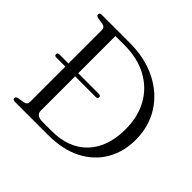

<svg xmlns="http://www.w3.org/2000/svg" viewBox="-164 -897 1093 1093"><g transform="rotate(45 383.0 -350.0)"><path d="M61.5 -13Q61.5 -24.5 78.5 -28L116 -34Q140.5 -38.5 140.5 -59V-345H67.5Q53 -345 53 -357.5Q53 -370 67.5 -370H140.5V-641Q140.5 -661.5 116 -666L78.5 -672Q61.5 -675.5 61.5 -687Q61.5 -700 80 -700H302Q427.5 -700 521.2 -652.8Q615 -605.5 667 -522.8Q719 -440 719 -333Q719 -237.5 675.5 -162Q632 -86.5 548.5 -43.2Q465 0 345 0H80Q61.5 0 61.5 -13ZM344 -30.5Q481.5 -30.5 558.5 -111Q635.5 -191.5 635.5 -336Q635.5 -436 593.5 -511Q551.5 -586 474.2 -627.8Q397 -669.5 292.5 -669.5H219V-370H385Q400.5 -370 400.5 -357.5Q400.5 -345 385 -345H219V-68.5Q219 -30.5 272.5 -30.5Z"/></g></svg>

Font: Fraunces 9pt S000 Light
Style: Regular
Weight: 300
Version: Version 1.000; ttfautohint (v1.8.3)